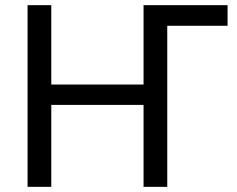

<svg xmlns="http://www.w3.org/2000/svg" viewBox="-20 -725 918 745"><path d="M87 0V-705H179V-397H537V-705H863V-625H629V0H537V-318H179V0Z"/></svg>

Font: Nunito Sans 10pt SemiCondensed Medium
Style: Regular
Weight: 500
Width: 4
Designer: Vernon Adams
Foundry: Vernon Adams
Version: Version 3.101;gftools[0.9.27]